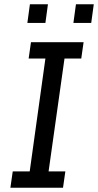

<svg xmlns="http://www.w3.org/2000/svg" viewBox="-20 -885 462 905"><path d="M29 0 40 -77H120L194 -609H115L126 -686H374L363 -609H284L209 -77H288L277 0ZM109 -777 121 -865H206L194 -777ZM326 -777 338 -865H422L410 -777Z"/></svg>

Font: Chivo Medium Light
Style: Italic
Weight: 300
Italic angle: -8.05°
Version: Version 2.002